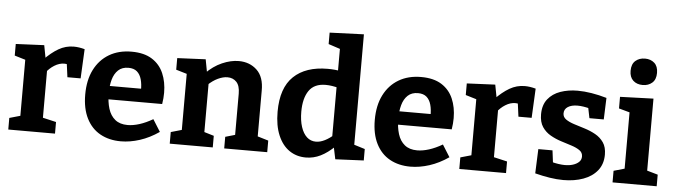

<svg xmlns="http://www.w3.org/2000/svg" viewBox="-48 -977 4165 1187"><g transform="rotate(5 2034.0 -384.0)"><path d="M29 0V-72L110 -95L96 -74V-458L112 -434L29 -459V-531L205 -539L223 -444L205 -448Q250 -495 294 -520.5Q338 -546 388 -546Q420 -546 456 -536L447 -354H365L351 -459L364 -432Q358 -434 351.5 -435Q345 -436 339 -436Q308 -436 277.5 -417Q247 -398 225 -368L236 -406V-74L220 -95L319 -72V0Z M728 12Q655 12 600 -18.5Q545 -49 514.5 -109.5Q484 -170 484 -257Q484 -347 516.5 -411.5Q549 -476 608 -511Q667 -546 747 -546Q825 -546 874 -515Q923 -484 946 -430.5Q969 -377 969 -310Q969 -293 967.5 -276Q966 -259 963 -240H597V-323H843L825 -310Q826 -350 817.5 -380.5Q809 -411 789.5 -428Q770 -445 736 -445Q697 -445 673 -422.5Q649 -400 638.5 -362Q628 -324 628 -277Q628 -224 641 -182Q654 -140 683.5 -116Q713 -92 761 -92Q795 -92 834.5 -104.5Q874 -117 917 -142L964 -67Q906 -27 845.5 -7.5Q785 12 728 12Z M1031 0V-72L1115 -96L1098 -76V-457L1115 -434L1031 -459V-531L1207 -539L1225 -443L1207 -450Q1255 -499 1309 -522.5Q1363 -546 1412 -546Q1480 -546 1525 -503.5Q1570 -461 1569 -375V-76L1556 -96L1636 -72V0H1369V-72L1445 -94L1429 -73V-345Q1429 -394 1407.5 -417Q1386 -440 1351 -440Q1324 -440 1292 -425Q1260 -410 1229 -380L1238 -401V-73L1225 -94L1298 -72V0Z M1876 12Q1818 12 1773.5 -18.5Q1729 -49 1703.5 -109Q1678 -169 1678 -255Q1678 -403 1753 -474.5Q1828 -546 1964 -546Q1986 -546 2008 -544Q2030 -542 2054 -537L2028 -521V-686L2038 -672L1956 -699V-770L2168 -778V-78L2151 -98L2235 -72V-1L2059 7L2041 -79L2055 -74Q2011 -31 1967.5 -9.5Q1924 12 1876 12ZM1930 -91Q1956 -91 1985 -105.5Q2014 -120 2045 -148L2028 -106V-465L2045 -433Q1998 -446 1960 -446Q1889 -446 1856.5 -398.5Q1824 -351 1824 -268Q1824 -214 1837 -174Q1850 -134 1873.5 -112.5Q1897 -91 1930 -91Z M2525 12Q2452 12 2397 -18.5Q2342 -49 2311.5 -109.5Q2281 -170 2281 -257Q2281 -347 2313.5 -411.5Q2346 -476 2405 -511Q2464 -546 2544 -546Q2622 -546 2671 -515Q2720 -484 2743 -430.5Q2766 -377 2766 -310Q2766 -293 2764.5 -276Q2763 -259 2760 -240H2394V-323H2640L2622 -310Q2623 -350 2614.5 -380.5Q2606 -411 2586.5 -428Q2567 -445 2533 -445Q2494 -445 2470 -422.5Q2446 -400 2435.5 -362Q2425 -324 2425 -277Q2425 -224 2438 -182Q2451 -140 2480.5 -116Q2510 -92 2558 -92Q2592 -92 2631.5 -104.5Q2671 -117 2714 -142L2761 -67Q2703 -27 2642.5 -7.5Q2582 12 2525 12Z M2828 0V-72L2909 -95L2895 -74V-458L2911 -434L2828 -459V-531L3004 -539L3022 -444L3004 -448Q3049 -495 3093 -520.5Q3137 -546 3187 -546Q3219 -546 3255 -536L3246 -354H3164L3150 -459L3163 -432Q3157 -434 3150.5 -435Q3144 -436 3138 -436Q3107 -436 3076.5 -417Q3046 -398 3024 -368L3035 -406V-74L3019 -95L3118 -72V0Z M3440 -399Q3440 -376 3460 -362Q3480 -348 3511.5 -338Q3543 -328 3578.5 -317Q3614 -306 3645.5 -288.5Q3677 -271 3697 -242Q3717 -213 3717 -167Q3717 -108 3685 -68Q3653 -28 3598 -8Q3543 12 3474 12Q3434 12 3389.5 5Q3345 -2 3298 -14L3304 -165H3392L3403 -77L3391 -94Q3411 -88 3435 -84.5Q3459 -81 3477 -81Q3503 -81 3525.5 -88Q3548 -95 3562.5 -108.5Q3577 -122 3577 -143Q3577 -167 3557 -181Q3537 -195 3505.5 -205Q3474 -215 3439.5 -226Q3405 -237 3373.5 -255Q3342 -273 3322 -303Q3302 -333 3302 -381Q3302 -439 3331 -475.5Q3360 -512 3408.5 -529Q3457 -546 3515 -546Q3556 -546 3602 -538.5Q3648 -531 3696 -517L3691 -383H3602L3586 -462L3605 -441Q3558 -454 3522 -454Q3485 -454 3462.5 -439.5Q3440 -425 3440 -399Z M3986 -82 3976 -94 4053 -72V0H3779V-72L3856 -94L3846 -82V-447L3855 -438L3779 -459V-531L3986 -538ZM3912 -616Q3875 -616 3852.5 -637Q3830 -658 3830 -697Q3830 -739 3853.5 -759.5Q3877 -780 3913 -780Q3948 -780 3971 -759.5Q3994 -739 3994 -698Q3994 -657 3970.5 -636.5Q3947 -616 3912 -616Z"/></g></svg>

Font: Bitter Thin
Style: Bold
Weight: 700
Version: Version 3.021